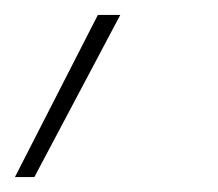

<svg xmlns="http://www.w3.org/2000/svg" viewBox="-68 -34 292 257"><path d="M-48 203 63 -14H93L-22 203Z"/></svg>

Font: MuseoModerno Thin
Style: Italic
Weight: 100
Italic angle: -9°
Designer: Pablo Cosgaya, Héctor Gatti, Marcela Romero, and the Authors of The MuseoModerno Project.
Foundry: Omnibus-Type Team
Version: Version 1.003